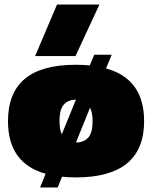

<svg xmlns="http://www.w3.org/2000/svg" viewBox="-20 -768 667 842"><path d="M134 -522 230 -748H416L311 -522ZM156 54 180 -6Q15 -52 15 -237Q15 -360 88.5 -422Q162 -484 313 -484Q346 -484 374 -481L393 -528H470L445 -468Q612 -422 612 -237Q612 10 313 10Q281 10 252 7L233 54ZM251 -179 313 -331Q281 -331 261 -310.5Q241 -290 241 -237Q241 -199 251 -179ZM313 -143Q346 -143 366 -163.5Q386 -184 386 -237Q386 -272 375 -296Z"/></svg>

Font: Boz Display
Style: Regular
Weight: 900
Version: Version 2.000; ttfautohint (v1.8.3)